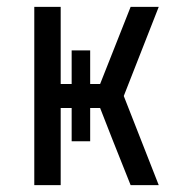

<svg xmlns="http://www.w3.org/2000/svg" viewBox="-20 -540 540 560"><path d="M80 0V-520H157V-295H189V-393H243V-295H272L361 -520H443L341 -260L443 0H361L308 -133L272 -225H243V-128H189V-225H157V0Z"/></svg>

Font: Zed Sans
Style: Regular
Weight: 400
Designer: Belleve Invis
Foundry: Belleve Invis
Version: Version 1.0.0; ttfautohint (v1.8.4)